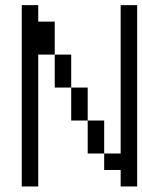

<svg xmlns="http://www.w3.org/2000/svg" viewBox="-20 -832 540 728"><path d="M62.5 -812.5H125V-750H187.5V-625H125V-125H62.5ZM437.5 -187.5H375V-250H437.5V-812.5H500V-125H437.5ZM312.5 -375H375V-250H312.5ZM250 -500H312.5V-375H250ZM187.5 -625H250V-500H187.5Z"/></svg>

Font: HE신이문
Style: regular
Weight: 500
Monospace: yes
Designer: Taeyun An (WindowsTiger)
Version: v1.1